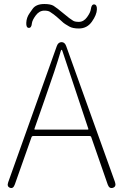

<svg xmlns="http://www.w3.org/2000/svg" viewBox="-20 -936 614 957"><path d="M30 0Q13 -6 21 -28L263 -706Q270 -726 287 -726Q303 -726 310 -706L553 -29Q561 -6 543 0Q525 6 517 -16L435 -252Q433 -258 427 -258H146Q139 -258 137 -252L54 -17Q46 6 30 0ZM152 -295Q150 -290 155 -290H417Q422 -290 420 -295L291 -682Q289 -688 287 -688Q285 -688 283 -682Q258 -596 201 -435ZM373 -794Q342 -794 325 -804Q315 -810 305 -816Q299 -819 281 -836Q273 -844 264 -851L248 -864Q239 -871 229 -877Q220 -883 201 -883Q176 -883 158.5 -859.5Q141 -836 139 -820Q137 -796 123 -797Q110 -798 111 -822Q112 -849 128 -871Q135 -881 142 -891Q159 -916 201 -916Q232 -916 247 -907Q258 -900 268 -892L325 -846Q334 -839 344 -833Q353 -827 373 -827Q397 -827 414 -850.5Q431 -874 433 -891Q436 -915 450 -914Q464 -912 463 -889Q462 -862 438 -828Q414 -794 373 -794Z"/></svg>

Font: Resource Han Rounded JP ExtraLight
Style: Regular
Weight: 250
Designer: Cyano Hao (round all glyphs); Ryoko NISHIZUKA 西塚涼子 (kana, bopomofo & ideographs); Paul D. Hunt (Latin, Greek & Cyrillic)
Foundry: Cyano Hao
Version: 0.990